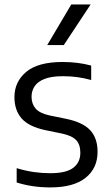

<svg xmlns="http://www.w3.org/2000/svg" viewBox="-20 -828 490 858"><path d="M205 9.5Q164 9.5 126.8 4Q89.5 -1.5 54.5 -12.5V-76.5Q94.5 -64.5 131 -59.2Q167.5 -54 205 -54Q275.5 -54 307.2 -78Q339 -102 339 -145.5Q339 -182.5 320 -202.2Q301 -222 255.5 -231.5L182 -246.5Q108 -262.5 76.2 -299.2Q44.5 -336 44.5 -394Q44.5 -462.5 97.2 -506.8Q150 -551 259.5 -551Q294.5 -551 326.2 -547Q358 -543 387.5 -535V-470.5Q354.5 -479.5 324.2 -483.5Q294 -487.5 261 -487.5Q209.5 -487.5 178.8 -475.2Q148 -463 134.5 -442.2Q121 -421.5 121 -396Q121 -364 139 -343Q157 -322 202 -312L275.5 -297Q350.5 -281.5 383.2 -246Q416 -210.5 416 -149.5Q416 -76 362.2 -33.2Q308.5 9.5 205 9.5ZM191 -626.5 298.5 -808H385L265 -626.5Z"/></svg>

Font: Encode Sans Condensed Thin
Style: Regular
Weight: 400
Version: Version 3.002